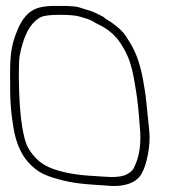

<svg xmlns="http://www.w3.org/2000/svg" viewBox="-20 -639 613 648"><path d="M335.5 -576C332.9 -579.3 330.2 -581.7 327.3 -583L302.2 -595.5C285.3 -603.9 275.4 -604.4 255.8 -611.5C236.9 -618.3 226 -617.4 204.1 -619H163.5C145.2 -619 129.1 -617.3 114.9 -614C84.5 -606.8 62.7 -586.5 45.9 -553C9.1 -475.8 14.1 -428.6 14.4 -327.9C14.5 -291.1 18.1 -251.5 25.2 -209C33.4 -159.5 49.8 -120.7 74.2 -92.7C108.3 -53.8 139 -43.6 197.8 -28.7C246.4 -17.7 290.5 -15.9 336.2 -13C403.6 -5.1 444 -25.2 458.4 -54C474.6 -80.9 488.5 -147.2 484.1 -194.3C481.5 -221.4 479.5 -241.7 477.9 -255C475.2 -278.7 473 -308.5 469.1 -332L464.1 -362C455.2 -415.7 440.6 -459 420.5 -492C416.8 -498 411.6 -506.4 404.8 -517.2C391.4 -538.8 357.9 -563.8 335.5 -576ZM295.7 -566C298.6 -563.3 302.1 -561.2 306.3 -559.5C341.5 -543.3 367.4 -522.1 384.8 -496C409.4 -459.1 423 -428.9 434.1 -362L439.1 -332C444.1 -302 448.2 -263.7 451.3 -217C458.1 -157 451.1 -107.9 430.4 -69.8C425.6 -61.1 415.9 -53.7 401.3 -47.6C371.1 -37 332.2 -43.3 297.3 -45C236.1 -48 184.5 -57.6 146.7 -74C117.1 -86.7 93.3 -108.5 75.3 -139.4C67.4 -153 60.6 -176.5 55 -210C41.3 -292.5 42.7 -424.3 45.6 -447C58.4 -516.1 80.2 -560.6 116.3 -580.5C127 -586.2 148.7 -589 181.5 -589C213.3 -589 235.8 -587 249.1 -583C270.5 -576.6 275.5 -576.3 295.7 -566Z"/></svg>

Font: MewTooHand
Style: WideLta
Weight: 400
Designer: Mew Too, Robert Jablonski
Version: Version 0.77